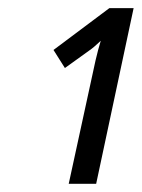

<svg xmlns="http://www.w3.org/2000/svg" viewBox="-20 -864 346 468"><path d="M147.5 -416 212.9 -716.8Q216.3 -731.4 219.2 -742.2Q222.2 -752.9 225.6 -764.6Q216.8 -756.3 210 -750.5Q203.1 -744.6 197.3 -740.7L138.2 -698.2L110.4 -742.2L246.6 -844.2H305.7L214.4 -416Z"/></svg>

Font: Open Sans Condensed Medium
Style: Italic
Weight: 500
Width: 3
Italic angle: -12°
Designer: Monotype Design Team
Foundry: Monotype Imaging Inc.
Version: Version 3.000